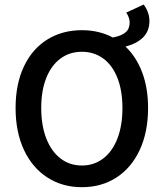

<svg xmlns="http://www.w3.org/2000/svg" viewBox="-20 -797 708 830"><path d="M522.5 -595.7Q569.3 -551.3 594.7 -483.9Q620.1 -416.5 620.1 -330.1Q620.1 -226.1 584 -148.7Q547.9 -71.3 483.2 -29.5Q418.5 12.2 334 12.2Q250 12.2 185.1 -29.5Q120.1 -71.3 83.7 -148.7Q47.4 -226.1 47.4 -330.1Q47.4 -434.1 83.5 -510Q119.6 -585.9 184.6 -626.2Q249.5 -666.5 334 -666.5Q408.7 -666.5 467.8 -634.8Q505.4 -642.1 522.9 -657.2Q540.5 -672.4 540.5 -699.7Q540.5 -720.2 525.9 -742.7L601.1 -777.3Q612.3 -762.7 619.1 -744.4Q626 -726.1 626 -706.5Q626 -663.1 598.9 -635.7Q571.8 -608.4 522.5 -595.7ZM158.2 -330.1Q158.2 -255.4 179.9 -199Q201.7 -142.6 241.5 -112.1Q281.2 -81.5 334 -81.5Q386.7 -81.5 426.5 -112.1Q466.3 -142.6 487.8 -198.7Q509.3 -254.9 509.3 -330.1Q509.3 -404.8 487.8 -459.7Q466.3 -514.6 426.5 -543.9Q386.7 -573.2 334 -573.2Q281.2 -573.2 241.5 -543.9Q201.7 -514.6 179.9 -459.7Q158.2 -404.8 158.2 -330.1Z"/></svg>

Font: Varta
Style: Bold
Weight: 700
Designer: Joana Correia, Viktoriya Grabowska, Eben Sorkin
Foundry: Sorkin Type
Version: Version 1.002; ttfautohint (v1.3) -l 8 -r 24 -G 200 -x 12 -H